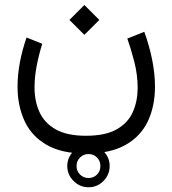

<svg xmlns="http://www.w3.org/2000/svg" viewBox="-20 -416 709 790"><path d="M256.8 267.1Q256.8 231.4 282.7 206.1Q308.6 180.7 344.2 180.7Q380.4 180.7 405.8 206.1Q431.2 231.4 431.2 267.1Q431.2 302.7 405.8 328.6Q380.4 354.5 344.2 354.5Q308.6 354.5 282.7 328.6Q256.8 302.7 256.8 267.1ZM294.9 267.1Q294.9 288.1 309.3 302.2Q323.7 316.4 344.2 316.4Q365.2 316.4 379.2 302.2Q393.1 288.1 393.1 267.1Q393.1 246.6 379.2 232.2Q365.2 217.8 344.2 217.8Q323.7 217.8 309.3 232.2Q294.9 246.6 294.9 267.1ZM327.1 -395.5 388.7 -334 327.1 -272.5 265.6 -334ZM333 142.6Q415.5 142.6 461.9 115.2Q508.3 87.9 527.3 43.2Q546.4 -1.5 546.4 -54.2Q546.4 -108.9 532.2 -163.3Q518.1 -217.8 503.9 -257.3L573.7 -285.2Q595.2 -225.6 606.4 -168.5Q617.7 -111.3 617.7 -59.6Q617.7 20.5 588.4 82.8Q559.1 145 496.3 180.4Q433.6 215.8 333 215.8Q232.9 215.8 170.9 179.4Q108.9 143.1 80.6 80.8Q52.2 18.6 52.2 -59.1Q52.2 -108.4 62 -160.2Q71.8 -211.9 89.4 -261.7L153.8 -235.8Q140.1 -191.9 131.1 -145.8Q122.1 -99.6 122.1 -56.2Q122.1 1 142.8 45.9Q163.6 90.8 210 116.7Q256.3 142.6 333 142.6Z"/></svg>

Font: Vazirmatn FD NL Light
Style: Regular
Weight: 300
Designer: Saber Rastikerdar
Foundry: Saber Rastikerdar
Version: Version 33.003